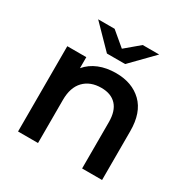

<svg xmlns="http://www.w3.org/2000/svg" viewBox="-167 -893 1020 1041"><g transform="rotate(30 342.5 -372.0)"><path d="M608 -306V0H483V-290Q483 -360 450 -395.5Q417 -431 356 -431Q287 -431 247 -389.5Q207 -348 207 -270V0H82V-534H201V-465Q232 -502 279 -521Q326 -540 385 -540Q486 -540 547 -481Q608 -422 608 -306ZM536 -744 402 -607H288L154 -744H257L345 -670L433 -744Z"/></g></svg>

Font: APTA Sans SemiBold
Style: Bold
Weight: 600
Version: Version 7.200